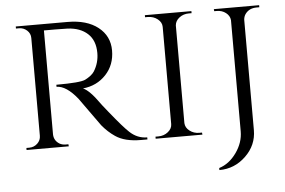

<svg xmlns="http://www.w3.org/2000/svg" viewBox="-53 -676 1378 929"><g transform="rotate(-5 636.0 -211.0)"><path d="M242 -569H189V-64Q190 -33 217 -17Q230 -10 246 -10H259L260 0H55V-10H69Q92 -10 108.5 -25.5Q125 -41 125 -63V-538Q125 -560 108.5 -575Q92 -590 69 -590H55V-600H306Q400 -600 454.5 -557Q509 -514 509 -444Q509 -374 465 -327Q421 -280 353 -273Q385 -259 430 -195Q429 -195 464.5 -151Q500 -107 521.5 -82.5Q543 -58 557 -45Q594 -10 642 -10V0H611Q532 0 487 -31Q453 -54 425 -88Q419 -96 374.5 -158.5Q330 -221 327 -225Q273 -292 226 -292V-302Q343 -302 367 -314Q400 -331 412 -350Q437 -390 437 -438Q437 -499 401 -532Q365 -565 304 -568Q277 -569 242 -569Z M696 -10Q723 -10 743 -26Q763 -42 763 -64V-536Q763 -558 743 -574Q723 -590 695 -590H682V-600H908V-590H895Q868 -590 848.5 -575Q829 -560 827 -538V-63Q828 -41 848 -25.5Q868 -10 895 -10H908L909 0H682V-10Z M1224 -590Q1187 -590 1168 -563Q1160 -551 1159 -536V0Q1159 73 1104.5 125.5Q1050 178 976 178V168Q1025 153 1060 104Q1095 55 1095 0V-540Q1093 -561 1074.5 -575.5Q1056 -590 1030 -590H1018L1017 -600H1237V-590Z"/></g></svg>

Font: Cinzel
Style: Regular
Weight: 400
Designer: Natanael Gama
Version: Version 1.001;PS 001.001;hotconv 1.0.56;makeotf.lib2.0.21325